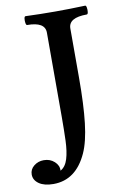

<svg xmlns="http://www.w3.org/2000/svg" viewBox="-159 -722 644 984"><g transform="rotate(-10 162.5 -230.0)"><path d="M38 206Q-10 206 -37 187Q-64 168 -64 139Q-64 112 -42 94.5Q-20 77 9 77Q42 77 64.5 97.5Q87 118 85 145Q112 130 123.5 92Q135 54 137 -2Q139 -58 139 -125V-564Q139 -620 46 -620Q41 -620 39 -631.5Q37 -643 38.5 -654.5Q40 -666 46 -666Q123 -663 201 -663Q277 -663 356 -666Q361 -666 363 -654.5Q365 -643 363.5 -631.5Q362 -620 356 -620Q261 -620 261 -564V-308Q261 -168 250 -73Q239 22 213 79Q155 206 38 206Z"/></g></svg>

Font: Junicode SmExp
Style: Bold
Weight: 700
Width: 6
Designer: Peter S. Baker
Version: Version 2.205; ttfautohint (v1.8.4)